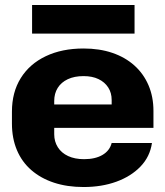

<svg xmlns="http://www.w3.org/2000/svg" viewBox="-20 -742 663 772"><path d="M316 10Q250 10 197 -7.5Q144 -25 106 -58Q68 -91 48 -138.5Q28 -186 28 -245V-293Q28 -371 63.5 -428Q99 -485 164 -516Q229 -547 316 -547Q380 -547 431.5 -529.5Q483 -512 520 -479Q557 -446 577 -399.5Q597 -353 597 -296V-228H171V-322H442L429 -307V-340Q429 -369 415 -390.5Q401 -412 376 -424Q351 -436 316 -436Q279 -436 252.5 -423.5Q226 -411 212 -388.5Q198 -366 198 -336V-202Q198 -173 212.5 -150Q227 -127 254 -114.5Q281 -102 318 -102Q363 -102 392 -119Q421 -136 429 -167H591Q583 -112 545 -72.5Q507 -33 448 -11.5Q389 10 316 10ZM109 -607V-722H521V-607Z"/></svg>

Font: Hubot Sans
Style: Bold
Weight: 700
Designer: Deni Anggara
Foundry: GitHub, Inc., Subsidiary of Microsoft Corporation
Version: Version 2.000